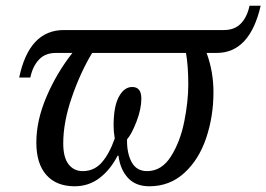

<svg xmlns="http://www.w3.org/2000/svg" viewBox="-20 -641 931 671"><path d="M107 -143Q107 -220 142.5 -303Q178 -386 233 -456H175Q138 -456 116 -432.5Q94 -409 86 -370H47Q82 -536 203 -536H763Q800 -536 822 -559Q844 -582 852 -621H891Q853 -456 737 -456H702Q726 -391 726 -319Q726 -234 700.5 -158.5Q675 -83 624 -36.5Q573 10 502 10Q454 10 427 -19.5Q400 -49 394 -97H391Q366 -48 328 -19Q290 10 241 10Q177 10 142 -29.5Q107 -69 107 -143ZM381 -157Q377 -181 377 -202Q377 -269 395.5 -303Q414 -337 442 -337Q474 -337 474 -297Q474 -260 457 -216Q440 -172 424 -154Q423 -106 440 -74.5Q457 -43 494 -43Q545 -43 577.5 -94.5Q610 -146 624 -216.5Q638 -287 638 -345Q638 -411 630 -456H302Q261 -388 231 -301Q201 -214 201 -140Q201 -91 219.5 -67Q238 -43 269 -43Q309 -43 335.5 -73Q362 -103 381 -157Z"/></svg>

Font: Noto Serif Narrow
Style: Italic
Weight: 400
Width: 4
Italic angle: -12°
Designer: Monotype Design Team
Foundry: Monotype Imaging Inc.
Version: Version 1.001